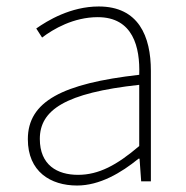

<svg xmlns="http://www.w3.org/2000/svg" viewBox="-20 -560 576 593"><path d="M218 13C288 13 354 -26 408 -70H411L416 0H446V-341C446 -448 408 -540 285 -540C198 -540 126 -496 92 -472L110 -444C144 -470 207 -507 282 -507C391 -507 413 -414 410 -329C173 -302 66 -247 66 -130C66 -30 136 13 218 13ZM221 -20C157 -20 103 -50 103 -131C103 -220 181 -273 410 -298V-109C341 -50 285 -20 221 -20Z"/></svg>

Font: Kinto Sans Thin
Style: Regular
Weight: 100
Designer: Authors: Ryoko NISHIZUKA  (kana & ideographs); Paul D. Hunt (Latin, Greek & Cyrillic); Wenlong ZHANG  (bopomofo); Sandol
Foundry: Adobe Systems Incorporated, ookami Inc.
Version: Version 0.001